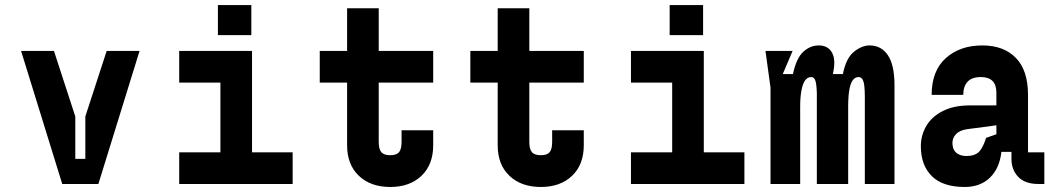

<svg xmlns="http://www.w3.org/2000/svg" viewBox="-20 -733 4240 765"><path d="M64 -530H195L280 -269V-100H320V-269L405 -530H536L372 0H228Z M858.2 -126V-404H694V-530H984.2V-126H1146V0H694V-126ZM981.4 -712.9V-593H848.2V-712.9Z M1706 -214V-154Q1706 -77 1659.3 -32.5Q1612.6 12 1535 12Q1456.8 12 1409.9 -32.5Q1363 -77 1363 -154V-404H1254V-530H1363V-700H1489V-530H1706V-404H1489V-167.2Q1489 -139.2 1499.2 -126.9Q1509.4 -114.6 1535 -114.6Q1560.2 -114.6 1570.1 -126.9Q1580 -139.2 1580 -167.2V-214Z M2306 -214V-154Q2306 -77 2259.3 -32.5Q2212.6 12 2135 12Q2056.8 12 2009.9 -32.5Q1963 -77 1963 -154V-404H1854V-530H1963V-700H2089V-530H2306V-404H2089V-167.2Q2089 -139.2 2099.2 -126.9Q2109.4 -114.6 2135 -114.6Q2160.2 -114.6 2170.1 -126.9Q2180 -139.2 2180 -167.2V-214Z M2658.2 -126V-404H2494V-530H2784.2V-126H2946V0H2494V-126ZM2781.4 -712.9V-593H2648.2V-712.9Z M3138 -530 3098.8 -438H3139.4Q3153.2 -502 3180.9 -527Q3208.6 -552 3242 -552Q3279.6 -552 3295.4 -522.7Q3311.2 -493.4 3298.4 -438H3338.4Q3350.8 -501 3382.2 -526.5Q3413.6 -552 3445 -552Q3491.2 -552 3517.6 -513.1Q3544 -474.2 3544 -393V0H3425.8V-349.2Q3425.8 -372.4 3423.8 -390.2Q3421.8 -408 3416.4 -417Q3411 -426 3400.8 -426Q3386.8 -426 3377.5 -413.1Q3368.2 -400.2 3363.8 -373.9Q3359.4 -347.6 3359.4 -306.8V0H3234.6V-349.2V-361.2Q3233.8 -394.6 3229.2 -410.3Q3224.6 -426 3211.8 -426Q3197.8 -426 3188.2 -413.1Q3178.6 -400.2 3173.4 -373.6Q3168.2 -347 3168.2 -306.8V0H3050V-384L3030 -530Z M4141 0H4117Q4064 0 4037 -28.3Q4010 -56.6 4010 -100V-128H3970Q3962.6 -62.4 3924.3 -25.2Q3886 12 3824 12Q3736 12 3692.5 -31.5Q3649 -75 3649 -150Q3649 -194.2 3670.8 -231.3Q3692.6 -268.4 3736.6 -290.7Q3780.6 -313 3844 -313H3950V-363Q3950 -395.6 3934.2 -410.8Q3918.4 -426 3888.6 -426Q3852.4 -426 3835.2 -407.4Q3818 -388.8 3818 -355H3692Q3692 -450.4 3748.2 -501.2Q3804.4 -552 3894 -552Q3979.2 -552 4027.6 -502.3Q4076 -452.6 4076 -355V-126H4141ZM3909 -183.8 3950 -198V-233.8L3832.8 -218.2Q3802.8 -213.8 3788 -197.4Q3773.2 -181 3775 -157.8Q3777.4 -131.2 3796.2 -119.9Q3815 -108.6 3844.4 -112.2Q3871.4 -115.2 3885.2 -133.4Q3899 -151.6 3909 -183.8Z"/></svg>

Font: Fliege Mono Thin
Style: Regular
Weight: 100
Version: Version 0.020;Glyphs 3.3 (3306)